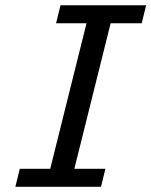

<svg xmlns="http://www.w3.org/2000/svg" viewBox="-20 -719 582 739"><path d="M212.9 -698.7H542.5L525.4 -629.4H405.8L266.1 -69.3H385.7L368.7 0H39.1L56.2 -69.3H173.3L313 -629.4H195.8Z"/></svg>

Font: Andika
Style: Italic
Weight: 400
Italic angle: -14°
Designer: Victor Gaultney, Annie Olsen, Julie Remington, Don Collingsworth, Eric Hays, Becca Hirsbrunner
Foundry: SIL International
Version: Version 6.101